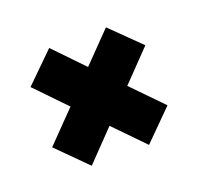

<svg xmlns="http://www.w3.org/2000/svg" viewBox="-57 -413 358 348"><g transform="rotate(-20 122.0 -238.5)"><path d="M177.5 -124.5 122 -181.5 67 -124.5 11 -180.5 67.5 -238.5 11.5 -296.5 67.5 -351.5 122 -295 177 -351.5 233 -296.5 177 -238.5 233.5 -180.5Z"/></g></svg>

Font: Anybody Condensed SemiBold
Style: Regular
Weight: 600
Width: 3
Designer: Tyler Finck
Foundry: Etcetera Type Company
Version: Version 1.010; ttfautohint (v1.8.3) -l 8 -r 50 -G 200 -x 14 